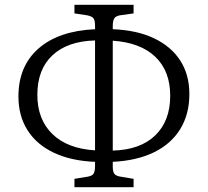

<svg xmlns="http://www.w3.org/2000/svg" viewBox="-20 -752 868 802"><path d="M291 30V-5L346 -14Q364 -17 370.5 -26Q377 -35 377 -59V-76Q277 -80 205 -114Q133 -148 95 -208Q57 -268 57 -349Q57 -476 141 -549.5Q225 -623 377 -630V-644Q377 -667 370.5 -675.5Q364 -684 344 -688L291 -696V-732H538V-696L481 -688Q464 -685 457.5 -675.5Q451 -666 451 -642V-630Q552 -626 623.5 -592Q695 -558 733 -499Q771 -440 771 -359Q771 -275 733 -213Q695 -151 623.5 -116Q552 -81 451 -76V-57Q451 -34 458 -25.5Q465 -17 484 -14L538 -5V30ZM377 -124V-583Q262 -580 199 -521Q136 -462 136 -356Q136 -253 199 -192Q262 -131 377 -124ZM451 -123Q566 -126 628.5 -186.5Q691 -247 691 -352Q691 -455 629 -514.5Q567 -574 451 -582Z"/></svg>

Font: Literata 18pt Light
Style: Regular
Weight: 300
Designer: Latin by Veronika Burian and Jose Scaglione. Greek by Irene Vlachou. Cyrillic by Vera Evstafieva.
Foundry: TypeTogether
Version: Version 3.103;gftools[0.9.29]